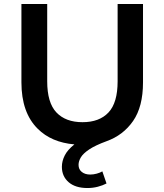

<svg xmlns="http://www.w3.org/2000/svg" viewBox="-20 -720 829 968"><path d="M421 228Q360 228 326 198.5Q292 169 292 121Q292 92 306.5 63.5Q321 35 354 9Q354 9 355 8Q239 -2 170 -71Q88 -152 88 -305V-700H218V-310Q218 -202 264.5 -153Q311 -104 396 -104Q481 -104 527 -153Q573 -202 573 -310V-700H701V-305Q701 -182 651 -110Q601 -38 517 -8Q460 13 429.5 33.5Q399 54 387.5 73.5Q376 93 376 111Q376 134 392.5 147Q409 160 435 160Q451 160 467.5 155.5Q484 151 496 144L517 205Q498 215 473 221.5Q448 228 421 228Z"/></svg>

Font: Montserrat Thin SemiBold
Style: Regular
Weight: 600
Version: Version 9.000